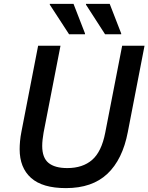

<svg xmlns="http://www.w3.org/2000/svg" viewBox="-20 -955 763 987"><path d="M81 -188Q81 -206 83 -229Q85 -252 90 -277L176 -720H291L204 -273Q201 -255 199 -238Q197 -221 197 -205Q197 -144 229.5 -117.5Q262 -91 326 -91Q405 -91 453.5 -133Q502 -175 521 -273L608 -720H723L637 -276Q610 -135 532 -61.5Q454 12 319 12Q198 12 139.5 -40.5Q81 -93 81 -188ZM335 -779 236 -931V-935H358L417 -783V-779ZM520 -779 422 -931V-935H544L603 -783V-779Z"/></svg>

Font: Kufam Medium
Style: Italic
Weight: 500
Italic angle: -11°
Designer: Artur Schmal
Foundry: Original Type
Version: Version 1.301; ttfautohint (v1.8.3)